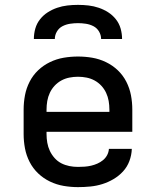

<svg xmlns="http://www.w3.org/2000/svg" viewBox="-20 -760 640 788"><path d="M300 8Q271 8 241.5 3Q212 -2 185 -15Q158 -28 136.5 -48.5Q115 -69 101.5 -95.5Q88 -122 82.5 -151Q77 -180 77 -210V-310Q77 -340 82.5 -369Q88 -398 101.5 -424.5Q115 -451 136.5 -471.5Q158 -492 185 -505Q212 -518 241 -523Q270 -528 300 -528Q330 -528 359 -523Q388 -518 415 -505Q442 -492 463.5 -471.5Q485 -451 498.5 -424.5Q512 -398 517.5 -369Q523 -340 523 -310V-219H171V-210Q171 -192 174 -174.5Q177 -157 184.5 -141Q192 -125 204 -111.5Q216 -98 231.5 -90Q247 -82 264.5 -78.5Q282 -75 300 -75Q314 -75 327.5 -76Q341 -77 354 -80Q367 -83 379.5 -88.5Q392 -94 402.5 -102.5Q413 -111 419.5 -123Q426 -135 427 -149H521Q520 -123 511 -99Q502 -75 485 -56.5Q468 -38 446 -25Q424 -12 400 -4.5Q376 3 350.5 5.5Q325 8 300 8ZM429 -301V-310Q429 -328 426 -345.5Q423 -363 415.5 -379Q408 -395 396 -408Q384 -421 368.5 -429.5Q353 -438 335.5 -441.5Q318 -445 300 -445Q282 -445 264.5 -441.5Q247 -438 231.5 -429.5Q216 -421 204 -408Q192 -395 184.5 -379Q177 -363 174 -345.5Q171 -328 171 -310V-301ZM119 -600Q119 -622 125 -643Q131 -664 144.5 -681Q158 -698 176 -709.5Q194 -721 214.5 -728Q235 -735 256.5 -737.5Q278 -740 300 -740Q322 -740 343.5 -737.5Q365 -735 385.5 -728Q406 -721 424 -709.5Q442 -698 455.5 -681Q469 -664 475 -643Q481 -622 481 -600H395Q395 -616 386.5 -630.5Q378 -645 363.5 -652.5Q349 -660 332.5 -662.5Q316 -665 300 -665Q284 -665 267.5 -662.5Q251 -660 236.5 -652.5Q222 -645 213.5 -630.5Q205 -616 205 -600Z"/></svg>

Font: Iosevka Medium Extended
Style: Regular
Weight: 500
Width: 7
Monospace: yes
Designer: Belleve Invis
Foundry: Belleve Invis
Version: Version 32.5.0; ttfautohint (v1.8.4)